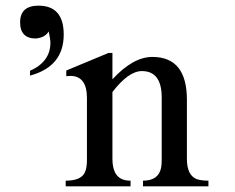

<svg xmlns="http://www.w3.org/2000/svg" viewBox="-20 -659 829 678"><path d="M716 -1H485V-21Q540 -21 549 -67Q551 -78 551 -94V-315Q551 -408 481 -408Q434 -408 377 -334V-98Q377 -29 427 -22Q433 -21 441 -21V-1H212V-21Q267 -21 280 -51Q287 -66 287 -94V-313Q287 -391 228 -391Q221 -391 214 -390V-410L363 -472H377V-379Q450 -458 518 -458Q640 -458 640 -307V-98Q640 -39 676 -26Q692 -21 716 -21ZM205 -537Q205 -424 86 -392V-409Q158 -441 158 -508Q158 -520 152 -548Q140 -528 113 -524Q110 -523 107 -523Q51 -523 51 -580Q51 -639 116 -639Q205 -639 205 -537Z"/></svg>

Font: cwTeXKai
Style: Medium
Weight: 500
Version: Version 1.17